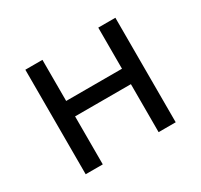

<svg xmlns="http://www.w3.org/2000/svg" viewBox="-102 -570 733 700"><g transform="rotate(-30 264.5 -220.0)"><path d="M118 -202H412V-267H118ZM75 0H147V-309V-316V-440H75V-316V-309V-126V-111ZM382 0H454V-309V-316V-440H382V-316V-309V-126V-111Z"/></g></svg>

Font: Tilda Sans VF
Style: Regular
Weight: 400
Designer: ParaType Ltd
Foundry: ParaType Ltd
Version: Version 1.010